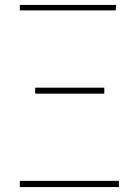

<svg xmlns="http://www.w3.org/2000/svg" viewBox="-20 -755 562 775"><path d="M449 -735H60V-713H447ZM401 -401H122V-377H401ZM460 -25H60V0H460Z"/></svg>

Font: Glow Sans SC Normal Thin
Style: Regular
Weight: 100
Designer: Ryoko NISHIZUKA (kana, bopomofo & ideographs); Paul D. Hunt (Latin, Greek & Cyrillic); Sandoll Communications, Soo-young
Version: Version 0.93